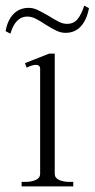

<svg xmlns="http://www.w3.org/2000/svg" viewBox="-36 -664 337 684"><path d="M-16 -553Q-9 -593 12.5 -614.5Q34 -636 66 -636Q82 -636 97 -629Q112 -622 138 -607Q160 -593 174.5 -586Q189 -579 203 -579Q226 -579 240 -595.5Q254 -612 264 -644L281 -635Q273 -593 252 -570Q231 -547 197 -547Q182 -547 166.5 -554Q151 -561 127 -576Q106 -590 91 -597.5Q76 -605 61 -605Q19 -605 1 -544ZM41 -16H54Q76 -16 91.5 -23Q107 -30 107 -45V-418Q107 -433 92 -433Q79 -433 59 -423L53 -439L139 -473H159V-45Q159 -30 174.5 -23Q190 -16 212 -16H225V0H41Z"/></svg>

Font: Taviraj ExtraLight
Style: Regular
Weight: 200
Designer: Katatrad Team
Foundry: CadsonDemak
Version: Version 1.030